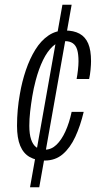

<svg xmlns="http://www.w3.org/2000/svg" viewBox="-20 -743 405 812"><path d="M107 49 244 -723H283L146 49ZM169 -64Q132 -64 105.5 -79Q79 -94 65.5 -126.5Q52 -159 52 -211Q52 -245 55 -278.5Q58 -312 64 -345Q73 -398 89.5 -446.5Q106 -495 129.5 -533Q153 -571 184.5 -592.5Q216 -614 255 -614Q292 -614 316.5 -600.5Q341 -587 353 -559Q365 -531 365 -484Q365 -470 363 -448.5Q361 -427 357 -409H304Q307 -424 309.5 -446Q312 -468 312 -483Q312 -514 306.5 -532.5Q301 -551 288 -560Q275 -569 255 -569Q227 -569 203.5 -547.5Q180 -526 162 -489Q144 -452 131 -403Q122 -369 116.5 -335.5Q111 -302 107.5 -271Q104 -240 104 -211Q104 -176 111.5 -153.5Q119 -131 133 -120.5Q147 -110 170 -110Q197 -110 218.5 -130.5Q240 -151 256.5 -187Q273 -223 283 -270H334Q320 -211 298.5 -164.5Q277 -118 245.5 -91Q214 -64 169 -64Z"/></svg>

Font: Archivo ExtraCondensed ExtraLight
Style: Italic
Weight: 250
Width: 2
Italic angle: -10°
Designer: Hector Gatti
Foundry: Omnibus-Type
Version: Version 2.001